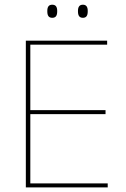

<svg xmlns="http://www.w3.org/2000/svg" viewBox="-20 -816 547 836"><path d="M92.5 0V-639H112V0ZM99 0V-17.5H449V0ZM102.5 -319V-336.5H439.5V-319ZM98 -621.5V-639H446.5V-621.5ZM207.5 -738.5Q196.5 -738.5 191.2 -745.2Q186 -752 186 -766V-769Q186 -782 191.2 -788.8Q196.5 -795.5 207.5 -795.5Q218.5 -795.5 223.8 -788.8Q229 -782 229 -769V-766Q229 -752 223.8 -745.2Q218.5 -738.5 207.5 -738.5ZM341 -738.5Q330 -738.5 324.8 -745.2Q319.5 -752 319.5 -766V-769Q319.5 -782 324.8 -788.8Q330 -795.5 341 -795.5Q351.5 -795.5 356.8 -788.8Q362 -782 362 -769V-766Q362 -752 356.8 -745.2Q351.5 -738.5 341 -738.5Z"/></svg>

Font: Anek Tamil Thin
Style: Regular
Weight: 250
Designer: Aadarsh Rajan (Tamil), Yesha Goshar (Latin)
Foundry: Ek Type
Version: Version 1.003